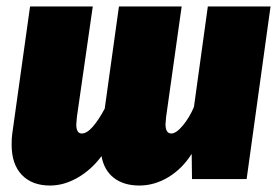

<svg xmlns="http://www.w3.org/2000/svg" viewBox="-20 -554 861 594"><path d="M817 -534 743 0H574L573 -78Q544 -32 501 -6Q458 20 411 20Q363 20 332.5 -3.5Q302 -27 294 -71Q263 -29 220.5 -4.5Q178 20 135 20Q79 20 47.5 -13Q16 -46 16 -106Q16 -129 18 -141L73 -534H267L218 -193L216 -169Q216 -141 233 -141Q249 -141 267.5 -162.5Q286 -184 304 -218L348 -534H542L494 -193Q492 -175 492 -170Q492 -141 510 -141Q525 -141 545.5 -165.5Q566 -190 580 -223L623 -534Z"/></svg>

Font: Fira Sans Black
Style: Italic
Weight: 900
Italic angle: -8°
Designer: Carrois Corporate & Edenspiekermann AG
Foundry: Carrois Corporate GbR & Edenspiekermann AG
Version: Version 4.203